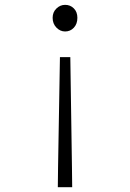

<svg xmlns="http://www.w3.org/2000/svg" viewBox="-20 -567 540 796"><path d="M219.7 209 220.7 125 228.5 -330.1H271.5L278.3 125L279.3 209ZM250 -436.5Q229.5 -436.5 213.9 -452.6Q198.2 -468.8 198.2 -493.2Q198.2 -516.6 213.9 -531.7Q229.5 -546.9 250 -546.9Q271.5 -546.9 286.1 -532.2Q300.8 -517.6 300.8 -493.2Q300.8 -467.8 286.1 -452.1Q271.5 -436.5 250 -436.5Z"/></svg>

Font: Gen Shin Gothic Monospace Light
Style: Regular
Weight: 300
Designer: [Source Han Sans]
Ryoko NISHIZUKA  (kana & ideographs); Paul D. Hunt (Latin, Greek & Cyrillic); Wenlong ZHANG  (bopomofo
Version: Version 1.002.20150607